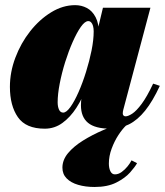

<svg xmlns="http://www.w3.org/2000/svg" viewBox="-20 -490 641 746"><path d="M154 10Q80.5 10 49.5 -34.8Q18.5 -79.5 18.5 -152.5Q18.5 -210 39.8 -266.2Q61 -322.5 97.2 -368.5Q133.5 -414.5 178.8 -442.2Q224 -470 272 -470Q296.5 -470 317.5 -459Q338.5 -448 351.5 -423.2Q364.5 -398.5 364.5 -358.5Q364.5 -343 359.5 -310Q354.5 -277 344 -235.2Q333.5 -193.5 316.8 -150.5Q300 -107.5 276.8 -71.2Q253.5 -35 222.8 -12.5Q192 10 154 10ZM225.5 -52.5Q238 -52.5 253.8 -74.5Q269.5 -96.5 285.2 -132.2Q301 -168 314.2 -210.5Q327.5 -253 335.8 -294.2Q344 -335.5 344 -368Q344 -380 341.5 -389Q339 -398 334.2 -403Q329.5 -408 323 -408Q310 -408 294.2 -385.8Q278.5 -363.5 262.5 -327.2Q246.5 -291 233.2 -248.8Q220 -206.5 212 -165.2Q204 -124 204 -92.5Q204 -76 209.2 -64.2Q214.5 -52.5 225.5 -52.5ZM409 10Q349.5 10 322 -12.8Q294.5 -35.5 294.5 -81Q294.5 -90.5 295.2 -97.8Q296 -105 297 -110L313 -183L340 -264.5L354.5 -353.5L380 -460H564.5L459 -63.5Q457 -56 457 -49Q457 -44.5 459.8 -41.2Q462.5 -38 468 -38Q478 -38 494 -48.5Q510 -59 530.5 -86.5Q551 -114 575 -165L601 -156.5Q573.5 -97 544 -60.2Q514.5 -23.5 481 -6.8Q447.5 10 409 10ZM347.5 236.5Q312 236.5 283.8 228.2Q255.5 220 239 203.2Q222.5 186.5 222.5 161.5Q222.5 131.5 244.2 105.2Q266 79 302 56.5Q338 34 381 15.5Q424 -3 466.5 -17.5L471.5 -4Q456 10.5 440.2 34.5Q424.5 58.5 413.8 87.5Q403 116.5 403 145.5Q403 163.5 409 175.5Q415 187.5 426.5 187.5Q440 187.5 452.8 178.2Q465.5 169 475.8 156.2Q486 143.5 491 133L512.5 144Q505 158 485.5 180Q466 202 432 219.2Q398 236.5 347.5 236.5Z"/></svg>

Font: Bodoni Moda 9pt Black
Style: Italic
Weight: 900
Italic angle: -13°
Designer: Owen Earl
Foundry: indestructible type
Version: Version 2.004